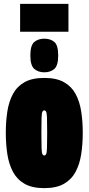

<svg xmlns="http://www.w3.org/2000/svg" viewBox="-20 -963 458 993"><path d="M10 -276Q10 -335 18 -386.5Q26 -438 47 -477Q68 -516 107 -538Q146 -560 209 -560Q272 -560 311 -538Q350 -516 371 -477Q392 -438 400 -386.5Q408 -335 408 -276Q408 -217 400 -165.5Q392 -114 371 -74.5Q350 -35 311 -12.5Q272 10 209 10Q146 10 107 -12.5Q68 -35 47 -74.5Q26 -114 18 -165.5Q10 -217 10 -276ZM194 -276Q194 -222 195 -197Q196 -172 199.5 -165.5Q203 -159 209 -159Q215 -159 218.5 -165.5Q222 -172 223 -197Q224 -222 224 -276Q224 -331 223 -355Q222 -379 218.5 -385.5Q215 -392 209 -392Q203 -392 199.5 -385.5Q196 -379 195 -355Q194 -331 194 -276ZM209 -589Q178 -589 157.5 -606.5Q137 -624 137 -676Q137 -729 157.5 -746Q178 -763 209 -763Q241 -763 261 -746Q281 -729 281 -676Q281 -624 261 -606.5Q241 -589 209 -589ZM84 -799V-943H334V-799Z"/></svg>

Font: Georama ExtraCondensed Black
Style: Regular
Weight: 900
Width: 2
Designer: Jean-Baptiste Levee
Foundry: Production Type
Version: Version 1.000